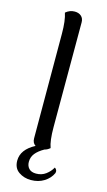

<svg xmlns="http://www.w3.org/2000/svg" viewBox="-133 -747 539 966"><g transform="rotate(15 136.5 -264.0)"><path d="M247 100Q247 105 246 108Q233 137 203.5 155.5Q174 174 135 174Q99 174 71.5 155Q44 136 44 97Q44 39 114 2Q97 -9 97 -33L96 -577Q96 -646 83 -684Q104 -702 130 -702Q151 -702 164 -690.5Q177 -679 177 -658V-114Q177 -41 190 -7Q176 5 162 8Q132 25 117 44Q102 63 102 88Q102 109 114.5 122.5Q127 136 152 136Q181 136 202.5 120Q224 104 236 82Q247 90 247 100Z"/></g></svg>

Font: Arima Madurai
Style: Regular
Weight: 400
Designer: Joana Correia and Natanael Gama
Foundry: NDISCOVER
Version: Version 1.019